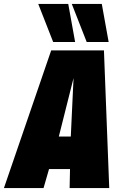

<svg xmlns="http://www.w3.org/2000/svg" viewBox="-62 -959 623 979"><path d="M-42 0 199 -702H468L495 0H293L295 -97H188L160 0ZM238 -263H299L313 -561ZM209 -745 133 -939H286L321 -745ZM380 -745 304 -939H457L492 -745Z"/></svg>

Font: Georama Semi Condensed Black
Style: Italic
Weight: 900
Width: 4
Italic angle: -9°
Designer: Jean-Baptiste Levee
Foundry: Production Type
Version: Version 1.000